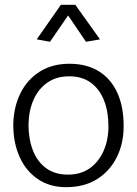

<svg xmlns="http://www.w3.org/2000/svg" viewBox="-20 -762 567 795"><path d="M258 13Q188 14 138 -19.5Q88 -53 61.5 -111.5Q35 -170 35 -245Q36 -317 64 -374.5Q92 -432 144 -465Q196 -498 267 -498Q339 -498 389 -467Q439 -436 465.5 -378.5Q492 -321 492 -240Q492 -168 463.5 -111Q435 -54 383 -21Q331 12 258 13ZM261 -39Q315 -39 352 -65.5Q389 -92 409 -137.5Q429 -183 429 -239Q429 -299 411 -345.5Q393 -392 357 -419Q321 -446 266 -446Q213 -446 175.5 -419.5Q138 -393 118.5 -348Q99 -303 98 -246Q98 -187 116 -140Q134 -93 170.5 -66Q207 -39 261 -39ZM262 -698 336 -589 394 -599 292 -742H232L132 -599L187 -589Z"/></svg>

Font: Catamaran Light
Style: Regular
Weight: 300
Designer: Pria Ravichandran
Version: Version 2.000